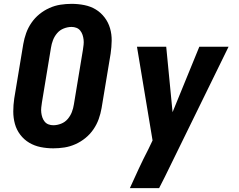

<svg xmlns="http://www.w3.org/2000/svg" viewBox="-20 -763 1240 998"><path d="M257 8Q223 8 191 1.5Q159 -5 132 -21Q105 -37 85.5 -62.5Q66 -88 57.5 -119Q49 -150 49 -183.5Q49 -217 54 -251L101 -534Q106 -563 116 -591Q126 -619 143.5 -644.5Q161 -670 185 -689.5Q209 -709 237 -721.5Q265 -734 294 -738.5Q323 -743 352 -743Q386 -743 418.5 -736.5Q451 -730 477.5 -714Q504 -698 523.5 -672.5Q543 -647 552 -616Q561 -585 560.5 -551.5Q560 -518 555 -484L508 -201Q503 -172 493 -144Q483 -116 465.5 -90.5Q448 -65 424 -45.5Q400 -26 372 -13.5Q344 -1 315 3.5Q286 8 257 8ZM257 -112Q277 -112 297.5 -120Q318 -128 332 -144.5Q346 -161 353.5 -180.5Q361 -200 364 -220L411 -504Q413 -517 414.5 -530.5Q416 -544 414.5 -557Q413 -570 409 -582Q405 -594 397 -604Q389 -614 377 -618.5Q365 -623 352 -623Q332 -623 311.5 -615Q291 -607 277 -590.5Q263 -574 255.5 -554.5Q248 -535 245 -515L198 -231Q196 -218 194.5 -204.5Q193 -191 194.5 -178Q196 -165 200 -153Q204 -141 212 -131Q220 -121 232 -116.5Q244 -112 257 -112ZM807 215H655Q678 164 701.5 113.5Q725 63 751 13L773 -33L692 -520H844L877 -180L1016 -520H1168L837 156Z"/></svg>

Font: Iosevka Aile Heavy Oblique
Style: Regular
Weight: 900
Italic angle: -9°
Designer: Belleve Invis
Foundry: Belleve Invis
Version: Version 31.1.0; ttfautohint (v1.8.4)